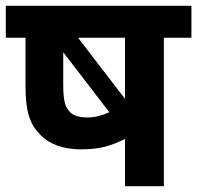

<svg xmlns="http://www.w3.org/2000/svg" viewBox="-20 -642 680 662"><path d="M640 -622H0V-512H68V-345C68 -256 83 -214 119 -177C148 -147 194 -127 259 -127C321 -127 361 -138 411 -163V0H545V-512H640ZM411 -512V-301L249 -512ZM223 -254C205 -272 198 -291 198 -353V-462L357 -255C335 -245 309 -237 282 -237C256 -237 236 -242 223 -254Z"/></svg>

Font: Noto Sans
Style: Bold Italic
Weight: 700
Italic angle: -12°
Designer: Monotype Design Team
Foundry: Monotype Imaging Inc.
Version: Version 2.013